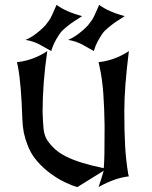

<svg xmlns="http://www.w3.org/2000/svg" viewBox="-20 -759 616 779"><path d="M48.8 -506.8Q69.3 -508.8 88.1 -513.9Q106.9 -519 122.8 -525.6Q138.7 -532.2 151.1 -539.1Q163.6 -545.9 171.9 -551.8Q152.8 -423.3 152.8 -304.2Q153.8 -283.2 154.5 -266.6Q155.3 -250 156.7 -236.6Q158.2 -223.1 161.6 -212.2Q165 -201.2 170.9 -191.4Q185.1 -170.4 203.4 -153.8Q221.7 -137.2 248.5 -123.8Q275.4 -110.4 312.3 -98.9Q349.1 -87.4 400.9 -76.7Q402.8 -94.7 403.6 -134Q404.3 -173.3 404.3 -234.9V-252Q403.3 -320.3 399.2 -379.6Q395 -439 383.8 -489.3L379.9 -506.8Q400.4 -508.8 419.2 -513.9Q438 -519 453.9 -525.6Q469.7 -532.2 482.2 -539.1Q494.6 -545.9 502.9 -551.8Q493.7 -478 489 -417.7Q484.4 -357.4 484.4 -308.6Q484.4 -268.6 485.1 -234.4Q485.8 -200.2 487.5 -169.2Q489.3 -138.2 492.4 -109.4Q495.6 -80.6 500.5 -51.3L502.9 -43.5Q473.1 -40 443.6 -29.5Q414.1 -19 383.3 -2L379.9 0Q384.8 -14.2 390.1 -31Q395.5 -47.9 400.9 -66.4L293.9 0Q273.4 -5.4 244.1 -19.3Q214.8 -33.2 185.1 -54.9Q155.3 -76.7 129.9 -106Q104.5 -135.3 91.3 -171.9Q72.3 -218.8 70.8 -274.4Q68.4 -345.7 64 -399.2Q59.6 -452.6 52.7 -489.3ZM256.3 -597.2Q275.4 -605 293.5 -618.2Q318.8 -636.7 336.9 -656.2Q341.3 -661.1 352.5 -676.8Q361.3 -689 382.3 -739.3Q419.9 -711.4 485.8 -693.4L453.1 -672.4Q428.7 -656.2 405.3 -634.3Q399.9 -629.4 392.6 -618.2Q371.6 -586.4 363.3 -560.1Q360.8 -552.2 360.8 -551.8L317.4 -576.2Q291.5 -591.3 256.3 -597.2ZM83.5 -597.2Q102.5 -605 120.6 -618.2Q146 -636.7 164.1 -656.2Q168.5 -661.1 179.7 -676.8Q188.5 -689 209.5 -739.3Q247.1 -711.4 313 -693.4L280.3 -672.4Q255.9 -656.2 232.4 -634.3Q227.1 -629.4 219.7 -618.2Q198.7 -586.4 190.4 -560.1Q188 -552.2 188 -551.8L144.5 -576.2Q118.7 -591.3 83.5 -597.2Z"/></svg>

Font: MedievalSharp
Style: Regular
Weight: 500
Version: Version 1.0